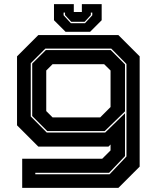

<svg xmlns="http://www.w3.org/2000/svg" viewBox="-20 -710 766 930"><path d="M87.5 200V59H475L515.5 18.5V-10L505.5 0H165.5L62.5 -103V-437L165.5 -540H553.5L656.5 -437V97L553.5 200ZM151 134H511L592.5 48V-400L519 -474.5H199.5L129 -404V-146L206.5 -68H489.5L585.5 -161.5V46L508.5 127H151ZM209 -75 136 -148V-402L202 -467.5H516.5L585.5 -398V-170.5L487 -75ZM234.5 -141.5H465.5L515.5 -191.5V-368.5L484.5 -399H234.5L204 -368.5V-172ZM297.5 -556 241.5 -612V-690H337.5V-652H376.5V-690H472.5V-612L416.5 -556ZM323.5 -597.5H391.5L427 -636V-649H420V-637L390 -604.5H325L295 -637V-649H288V-636Z"/></svg>

Font: Tourney Expanded ExtraBold
Style: Regular
Weight: 800
Width: 7
Designer: Tyler Finck
Foundry: Etcetera Type Co
Version: Version 1.010; ttfautohint (v1.8.3)